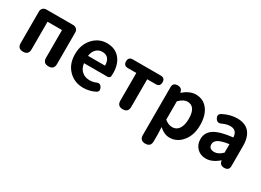

<svg xmlns="http://www.w3.org/2000/svg" viewBox="-25 -1294 3032 2229"><g transform="rotate(30 1491.5 -179.5)"><path d="M152 0Q79 0 79 -73V-495Q79 -524 97 -542Q115 -560 144 -560H322H501Q530 -560 548 -542Q566 -524 566 -495V-73Q566 0 493 0Q419 0 419 -73V-444H225V-73Q225 0 152 0Z M967 14Q847 14 770 -64Q689 -144 689 -279Q689 -410 769 -495Q845 -574 950 -574Q1062 -574 1125 -498Q1184 -426 1184 -306Q1184 -288 1182 -264Q1180 -254 1170 -246.5Q1160 -239 1147 -239H1004H832Q841 -171 883 -135Q923 -99 987 -99Q1028 -99 1065 -114Q1113 -139 1139 -91Q1162 -47 1123 -24Q1047 14 967 14ZM830 -336H944H1058Q1058 -395 1032 -427Q1005 -460 952 -460Q906 -460 873 -429Q838 -395 830 -336Z M1488 0Q1415 0 1415 -73V-444H1302Q1244 -444 1244 -502Q1244 -560 1302 -560H1488H1675Q1733 -560 1733 -502Q1733 -444 1675 -444H1561V-73Q1561 0 1488 0Z M1914 215Q1841 215 1841 142V-172V-500Q1841 -560 1905 -560Q1961 -560 1970 -508L1971 -502H1975Q2060 -574 2140 -574Q2243 -574 2302 -496Q2360 -419 2360 -289Q2360 -151 2287 -66Q2219 14 2122 14Q2050 14 1983 -47L1987 45V142Q1987 215 1914 215ZM2089 -107Q2143 -107 2175 -151Q2209 -199 2209 -287Q2209 -453 2098 -453Q2045 -453 1987 -395V-272V-149Q2036 -107 2089 -107Z M2609 14Q2535 14 2489 -33Q2443 -80 2443 -152Q2443 -242 2519.5 -291.5Q2596 -341 2765 -359Q2761 -456 2670 -456Q2624 -456 2569 -431Q2516 -404 2489 -453Q2463 -500 2508 -525Q2603 -574 2697 -574Q2803 -574 2857.5 -511.5Q2912 -449 2912 -327V-163V-60Q2912 0 2848 0Q2792 0 2782 -52L2781 -60H2778Q2692 14 2609 14ZM2657 -101Q2710 -101 2765 -156V-269Q2670 -256 2623 -229Q2583 -203 2583 -164Q2583 -101 2657 -101Z"/></g></svg>

Font: GenSenRounded TW B
Style: Regular
Weight: 700
Version: Version 1.501;PS 1;hotconv 16.6.51;makeotf.lib2.5.65220